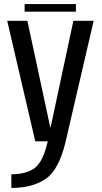

<svg xmlns="http://www.w3.org/2000/svg" viewBox="-20 -697 503 947"><path d="M154 0H304L442 -594.5H342L229.5 -68.5H228L115 -594.5H15.5ZM36 230Q140 230 205.5 185.2Q271 140.5 304 0H215.5Q193 100 151.8 131.2Q110.5 162.5 36 162.5ZM101.5 -639.5H354.5V-677H101.5Z"/></svg>

Font: Anybody SemiCondensed
Style: Regular
Weight: 400
Width: 4
Version: Version 1.113;gftools[0.9.25]